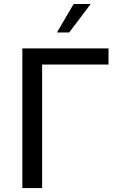

<svg xmlns="http://www.w3.org/2000/svg" viewBox="-20 -958 665 978"><path d="M532.7 -711.6V-629.3H194.6V0H93.8V-711.6ZM269.9 -792.6 355.1 -937.5H441.8L332.4 -792.6Z"/></svg>

Font: Interface
Style: Regular
Weight: 400
Designer: Rasmus Andersson
Foundry: rsms
Version: Version 1.8